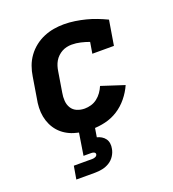

<svg xmlns="http://www.w3.org/2000/svg" viewBox="-137 -643 874 969"><g transform="rotate(-20 300.0 -159.0)"><path d="M270 8Q245 8 221 5Q197 2 174.5 -5Q152 -12 132 -24.5Q112 -37 97 -54Q82 -71 72 -92Q62 -113 57.5 -136.5Q53 -160 54 -185Q55 -210 60 -234L78 -344Q82 -371 91.5 -397.5Q101 -424 118 -447.5Q135 -471 158 -489Q181 -507 207.5 -518Q234 -529 261 -533.5Q288 -538 315 -538Q345 -538 374.5 -533.5Q404 -529 431.5 -522Q459 -515 486 -504.5Q513 -494 538 -482L516 -349H400L410 -409Q388 -417 364.5 -422.5Q341 -428 317 -428Q304 -428 290.5 -425Q277 -422 265 -415.5Q253 -409 242.5 -399Q232 -389 225 -377Q218 -365 214 -352Q210 -339 208 -326L190 -216Q186 -195 187.5 -173.5Q189 -152 199.5 -135Q210 -118 229 -110Q248 -102 270 -102Q287 -102 304.5 -107Q322 -112 337 -123.5Q352 -135 363 -150.5Q374 -166 381 -183L504 -143Q489 -109 464.5 -79Q440 -49 408.5 -29Q377 -9 341 -0.5Q305 8 270 8ZM107 220 119 150H219Q227 150 235 146.5Q243 143 245 135Q246 127 239 123.5Q232 120 224 120H182L201 0H286L277 55Q290 58 301.5 65Q313 72 320.5 82.5Q328 93 330 107Q332 121 329 135Q326 154 314.5 172Q303 190 285 201Q267 212 247 216Q227 220 207 220Z"/></g></svg>

Font: Iosevka Curly Slab XBdEx
Style: Italic
Weight: 800
Width: 7
Italic angle: -9°
Monospace: yes
Designer: Belleve Invis
Foundry: Belleve Invis
Version: Version 11.1.0; ttfautohint (v1.8.3)